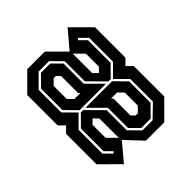

<svg xmlns="http://www.w3.org/2000/svg" viewBox="-86 -811 1082 1082"><g transform="rotate(45 455.0 -270.0)"><path d="M177 0 74 -103V-243L173 -342L68 -430.5L177 -540H419.5L453 -506.5L486.5 -540H729L832 -437V-291L733 -198L838 -109.5L729 0H486.5L453 -33.5L419.5 0ZM202 -66H382L451 -135L520 -66H710L755 -111L745 -120L705 -80H525L460 -144V-163L554 -256H714L777 -318V-399L704 -474.5H524L455 -405.5L386 -474.5H196L151 -429.5L161 -420.5L201 -460.5H381L446 -396.5V-377L352 -284H192L129 -222V-139ZM460 -181V-392.5L529 -460.5H699L763 -397.5V-323L710 -270H549ZM350 -398.5H246.5L193.5 -346H348L375.5 -373ZM525 -320 534.5 -329.5H669.5L690.5 -350.5V-368L659.5 -398.5H556L525 -368ZM207 -80 143 -143V-217L196 -270H357L446 -359V-148L377 -80ZM246.5 -141.5H350L381 -172V-220L371.5 -210.5H236.5L215.5 -189.5V-172ZM659.5 -141.5 712.5 -194H558L530.5 -167L556 -141.5Z"/></g></svg>

Font: Tourney Expanded Regular
Style: Bold
Weight: 700
Width: 7
Designer: Tyler Finck
Foundry: Etcetera Type Co
Version: Version 1.010; ttfautohint (v1.8.3)